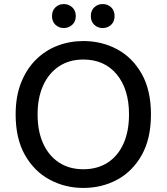

<svg xmlns="http://www.w3.org/2000/svg" viewBox="-20 -910 821 945"><path d="M390 15Q300 15 224 -26Q148 -67 102.5 -147.5Q57 -228 57 -347Q57 -436 84 -503.5Q111 -571 157 -616.5Q203 -662 263 -685Q323 -708 390 -708Q481 -708 556.5 -667.5Q632 -627 677.5 -546.5Q723 -466 723 -347Q723 -228 678 -147.5Q633 -67 557.5 -26Q482 15 390 15ZM390 -77Q460 -77 510.5 -110Q561 -143 588 -203.5Q615 -264 615 -347Q615 -471 554.5 -544Q494 -617 390 -617Q321 -617 270.5 -583.5Q220 -550 192.5 -489.5Q165 -429 165 -347Q165 -264 192.5 -203.5Q220 -143 270.5 -110Q321 -77 390 -77ZM485 -772Q461 -772 444 -788Q427 -804 427 -831Q427 -858 444 -874Q461 -890 485 -890Q510 -890 527 -874Q544 -858 544 -831Q544 -804 527 -788Q510 -772 485 -772ZM294 -772Q270 -772 253 -788Q236 -804 236 -831Q236 -858 253 -874Q270 -890 294 -890Q318 -890 335.5 -874Q353 -858 353 -831Q353 -804 335.5 -788Q318 -772 294 -772Z"/></svg>

Font: Ubuntu Sans Medium
Style: Regular
Weight: 500
Designer: Dalton Maag Ltd
Foundry: Dalton Maag Ltd
Version: Version 1.006; ttfautohint (v1.8.4.7-5d5b)